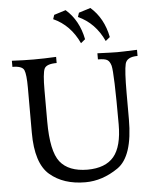

<svg xmlns="http://www.w3.org/2000/svg" viewBox="-62 -1000 869 1068"><g transform="rotate(-5 372.5 -466.5)"><path d="M371.6 15.6Q249.5 15.6 173.8 -49.1Q98.1 -113.8 98.1 -285.2V-535.6Q98.1 -610.4 87.6 -634.8Q77.1 -659.2 22.5 -659.2V-693.4Q91.3 -689.9 143.1 -689.9Q204.1 -689.9 269.5 -693.4V-659.2Q211.9 -659.2 200.4 -633.8Q189 -608.4 189 -513.7V-339.4Q189 -173.3 236.3 -113.5Q283.7 -53.7 389.2 -53.2Q489.7 -53.7 536.6 -109.6Q583.5 -165.5 583.5 -290Q583.5 -576.7 572.8 -617.7Q565.9 -641.6 552.2 -650.4Q538.6 -659.2 500 -659.2V-693.4Q584.5 -689.9 610.4 -689.9Q636.7 -689.9 721.2 -693.4V-659.2Q661.1 -659.2 651.9 -621.1Q642.6 -583 642.6 -459V-312.5Q642.6 -105.5 554.7 -44.9Q466.8 15.6 371.6 15.6ZM414.1 -757.3Q366.2 -861.3 271.5 -903.8L279.3 -927.2L344.7 -947.8Q417.5 -884.3 438.5 -777.3ZM552.2 -757.3Q504.4 -861.3 409.7 -903.8L417.5 -927.2L482.9 -947.8Q555.7 -884.3 576.7 -777.3Z"/></g></svg>

Font: Almanac
Style: Regular
Weight: 400
Designer: Eden's Almanac
Version: Version 3.501;March 28, 2021;FontCreator 13.0.0.2683 64-bit